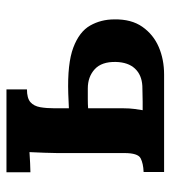

<svg xmlns="http://www.w3.org/2000/svg" viewBox="14 -554 540 609"><g transform="rotate(-90 284.5 -250.0)"><path d="M43 0V-65Q70 -66 86.5 -74.5Q103 -83 103 -126V-339Q103 -353 104 -379Q105 -405 106 -427Q90 -426 71.5 -425Q53 -424 42 -424V-500H305V-435Q277 -435 264.5 -424Q252 -413 248.5 -393Q245 -373 245 -346V-302L292 -304Q387 -307 437.5 -288Q488 -269 507.5 -234.5Q527 -200 527 -158Q528 -104 503.5 -69Q479 -34 439.5 -17Q400 0 352 0ZM239 -68Q252 -68 265.5 -68Q279 -68 292.5 -68.5Q306 -69 316 -69Q351 -71 371 -92.5Q391 -114 392 -153Q393 -198 369 -220Q345 -242 308 -242Q291 -242 274.5 -242Q258 -242 245 -241V-128Q245 -110 243 -95Q241 -80 239 -68Z"/></g></svg>

Font: Lora
Style: Weight 700
Weight: 700
Designer: Olga Karpushina, Alexei Vanyashin (Cyrillic)
Foundry: Cyreal
Version: Version 3.001